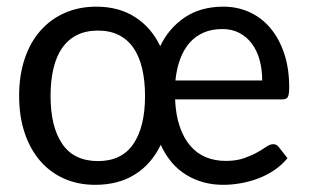

<svg xmlns="http://www.w3.org/2000/svg" viewBox="-20 -534 907 562"><path d="M826.5 -278Q826.5 -257.5 822.5 -250.2Q818.5 -243 806 -243H492.5Q494.5 -197.5 506 -163.8Q517.5 -130 536.8 -107.5Q556 -85 582.2 -74Q608.5 -63 641 -63Q671.5 -63 693.8 -70.8Q716 -78.5 732 -87.5Q748 -96.5 759.2 -104.2Q770.5 -112 779.5 -112Q790 -112 796 -103.5L821.5 -71Q805 -51 783.2 -36.2Q761.5 -21.5 736.8 -12Q712 -2.5 685.5 2.2Q659 7 633 7Q573.5 7 525.8 -21.8Q478 -50.5 450.5 -110Q423.5 -54 375.2 -23.5Q327 7 258.5 7Q208.5 7 167.5 -11.2Q126.5 -29.5 97.2 -63.5Q68 -97.5 52 -145.5Q36 -193.5 36 -253.5Q36 -313 52 -361.2Q68 -409.5 97.8 -443.5Q127.5 -477.5 169.2 -496Q211 -514.5 262 -514.5Q327.5 -514.5 375 -484.2Q422.5 -454 449 -399Q474 -451.5 520.8 -483Q567.5 -514.5 634 -514.5Q675 -514.5 710.2 -498.5Q745.5 -482.5 771.2 -452Q797 -421.5 811.8 -377.8Q826.5 -334 826.5 -278ZM404.5 -253Q404.5 -298 396 -333.8Q387.5 -369.5 370.5 -394Q353.5 -418.5 327.5 -431.5Q301.5 -444.5 267 -444.5Q231.5 -444.5 205.5 -431.5Q179.5 -418.5 162.2 -394Q145 -369.5 136.5 -333.8Q128 -298 128 -253Q128 -163 162.2 -112.8Q196.5 -62.5 267 -62.5Q336.5 -62.5 370.5 -112.8Q404.5 -163 404.5 -253ZM493.5 -298.5H747.5Q747.5 -331 739.8 -358.8Q732 -386.5 717 -406.5Q702 -426.5 680.2 -437.8Q658.5 -449 631 -449Q600.5 -449 576.5 -438.8Q552.5 -428.5 535.2 -409Q518 -389.5 507.5 -361.5Q497 -333.5 493.5 -298.5Z"/></svg>

Font: LatoCHI
Style: Regular
Weight: 400
Designer: Lukasz Dziedzic
Foundry: tyPoland Lukasz Dziedzic
Version: Version 1.104